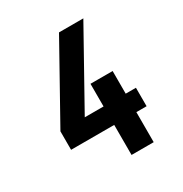

<svg xmlns="http://www.w3.org/2000/svg" viewBox="-171 -863 942 991"><g transform="rotate(-30 300.0 -367.5)"><path d="M328 0V-179H71V-289L320 -735H465L216 -289H328V-424H460V-289H521V-179H460V0Z"/></g></svg>

Font: Iosevka Aile Extrabold
Style: Regular
Weight: 800
Designer: Belleve Invis
Foundry: Belleve Invis
Version: Version 27.3.5; ttfautohint (v1.8.4)